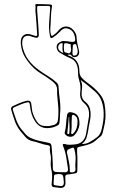

<svg xmlns="http://www.w3.org/2000/svg" viewBox="-20 -848 680 941"><path d="M310 -579Q312 -578 313 -577.5Q314 -577 315 -576Q369 -558 369 -501Q369 -481 379 -469Q389 -457 404 -446Q422 -433 439 -418.5Q456 -404 470 -386Q487 -365 492 -340Q497 -315 497 -289Q498 -266 493.5 -243Q489 -220 483 -197Q480 -184 470 -177Q460 -170 452 -162Q438 -149 420.5 -142.5Q403 -136 384 -132Q362 -128 359.5 -124Q357 -120 358 -98Q360 -76 359.5 -54.5Q359 -33 359 -11Q359 2 346 2Q337 3 328.5 5Q320 7 312 7Q298 8 300 22Q300 29 300.5 36Q301 43 301 50Q300 74 275 73Q268 72 259.5 71Q251 70 243 69Q233 68 233 56Q234 49 234 42.5Q234 36 235 29Q237 7 232 -15Q227 -37 229 -59Q231 -76 227 -93Q223 -110 225 -127Q225 -134 216 -136Q196 -139 176 -146Q156 -153 136 -157Q118 -162 105.5 -175.5Q93 -189 82 -203Q63 -226 53 -254Q43 -282 35 -310Q31 -322 43 -328Q60 -336 76.5 -343Q93 -350 111 -354Q129 -358 133 -341Q135 -331 135.5 -322Q136 -313 138 -303Q145 -275 162 -251Q173 -235 188.5 -232Q204 -229 220 -230Q227 -231 233 -233Q239 -235 245 -236Q263 -242 264 -261Q268 -293 265.5 -324Q263 -355 260 -386V-403Q261 -425 249 -438Q237 -451 221 -461Q202 -475 182.5 -486.5Q163 -498 146 -514Q120 -539 102.5 -568Q85 -597 82 -634Q80 -664 96.5 -675.5Q113 -687 140 -676Q143 -675 146.5 -674Q150 -673 153 -672Q164 -670 162 -681Q161 -708 158.5 -735.5Q156 -763 154 -790Q153 -798 154 -806Q155 -814 153 -822Q152 -826 155.5 -827.5Q159 -829 162 -828Q179 -828 195 -827.5Q211 -827 227 -826Q235 -825 235 -820.5Q235 -816 234 -811Q230 -787 229.5 -763Q229 -739 227 -715Q225 -695 230 -677Q233 -669 239 -674Q256 -685 268 -700Q289 -724 317 -716Q331 -712 343 -696.5Q355 -681 355 -667Q356 -651 359 -635.5Q362 -620 366 -604Q371 -588 364 -577.5Q357 -567 343 -568Q336 -568 333 -573Q327 -580 324 -580.5Q321 -581 310 -579ZM274 -286Q274 -278 273.5 -269Q273 -260 272 -252Q272 -239 264 -234Q239 -220 211 -220Q173 -220 151 -255Q140 -272 134.5 -290.5Q129 -309 127 -329Q126 -343 122 -345.5Q118 -348 104 -344Q90 -340 76.5 -334Q63 -328 49 -322Q41 -319 43 -309Q51 -285 59 -262Q67 -239 82 -218Q93 -205 103.5 -192.5Q114 -180 130 -172Q150 -163 171 -158Q192 -153 214 -149Q223 -148 227.5 -144Q232 -140 233 -129Q235 -103 237 -76.5Q239 -50 239 -24Q239 -5 257 -5Q266 -4 275 -4Q284 -4 293 -4Q316 -1 313 -22Q309 -50 304.5 -78Q300 -106 289 -133Q288 -135 287.5 -137Q287 -139 289 -141Q291 -144 298 -142Q310 -138 322 -138.5Q334 -139 346 -140Q393 -144 402 -193Q405 -211 408 -229Q411 -247 414 -265Q419 -288 414.5 -308Q410 -328 391 -344Q370 -362 373 -394Q375 -410 374 -425Q373 -440 368 -455Q364 -467 363 -479.5Q362 -492 362 -505Q359 -550 322 -564Q309 -569 297 -576Q285 -583 273 -590Q264 -595 260 -606Q256 -617 259 -627Q261 -634 271.5 -640.5Q282 -647 291 -647Q299 -646 306 -646Q313 -646 320 -644Q341 -641 346 -645.5Q351 -650 346 -671Q339 -701 312 -708Q299 -711 290 -706.5Q281 -702 273 -692Q258 -676 239 -664Q232 -660 229.5 -661.5Q227 -663 225 -671Q218 -705 221 -739.5Q224 -774 226 -808Q227 -819 217 -819H170Q162 -819 162 -812V-797Q164 -769 166.5 -740Q169 -711 170 -682Q171 -668 165 -664.5Q159 -661 145 -666Q144 -666 142.5 -666.5Q141 -667 140 -667Q115 -678 101 -668.5Q87 -659 89 -632V-628Q96 -586 119 -555Q142 -524 176 -501Q191 -490 207.5 -480Q224 -470 239 -459Q248 -452 257 -444Q266 -436 267 -423Q269 -389 273.5 -355Q278 -321 274 -286ZM290 -588Q286 -599 286 -609Q286 -619 287 -628Q289 -639 279 -636Q272 -634 268 -627Q264 -620 265 -612Q269 -597 290 -588ZM307 -636Q302 -636 298.5 -636Q295 -636 294 -630Q293 -623 293 -615Q293 -607 294 -599Q296 -591 302 -590.5Q308 -590 312 -588Q320 -583 325 -592Q330 -601 328 -610Q326 -619 327 -629Q327 -629 324 -632Q319 -633 314.5 -634Q310 -635 307 -636ZM336 -606Q336 -602 335.5 -597Q335 -592 335 -587Q336 -571 351 -577Q357 -579 358.5 -584Q360 -589 361 -594Q361 -602 359 -609.5Q357 -617 355 -625Q353 -633 346 -632Q337 -630 337 -623Q337 -619 336.5 -615Q336 -611 336 -606ZM381 -142Q402 -142 418 -151Q438 -162 455.5 -175.5Q473 -189 478 -214Q483 -234 486 -255Q489 -276 488 -298Q487 -327 477.5 -353.5Q468 -380 445 -400Q429 -414 412 -428Q395 -442 375 -456Q383 -439 382.5 -423.5Q382 -408 380 -392Q379 -380 383 -369Q387 -358 397 -350Q414 -337 419.5 -319.5Q425 -302 424 -281Q423 -264 419 -246.5Q415 -229 413 -212Q410 -193 404.5 -174.5Q399 -156 381 -142ZM369 -234Q367 -222 361 -209Q355 -196 344 -185Q335 -176 320.5 -178Q306 -180 299 -191Q297 -193 297 -198Q303 -220 304 -241.5Q305 -263 309 -285Q312 -300 327 -298Q351 -295 361 -280.5Q371 -266 369 -234ZM331 -222Q330 -216 330 -210.5Q330 -205 329 -199Q329 -197 329 -195Q329 -193 331 -191Q334 -190 336 -191.5Q338 -193 339 -194Q351 -206 355.5 -221Q360 -236 360 -252Q360 -260 358 -267.5Q356 -275 349 -280Q346 -282 343 -284Q340 -286 337 -285Q333 -284 332.5 -280.5Q332 -277 332 -274Q331 -261 331 -248Q331 -235 331 -222ZM319 -276Q317 -276 317 -274Q316 -255 314 -236Q312 -217 310 -197Q309 -191 315 -191Q319 -191 319 -193Q319 -195 320 -197Q322 -217 320.5 -237Q319 -257 319 -276ZM350 -56Q351 -67 350.5 -78.5Q350 -90 348 -101Q344 -122 340.5 -124Q337 -126 317 -117Q307 -112 308 -101Q312 -80 317 -59Q322 -38 322 -17Q322 -13 322 -8.5Q322 -4 330 -3Q351 -3 350 -19Q348 -38 350 -56ZM244 31Q243 35 243 39.5Q243 44 243 49Q241 59 250 60Q257 61 263 62Q269 63 276 64Q293 65 293 47Q292 42 292 36Q292 30 291 25Q290 13 285.5 9Q281 5 269 5Q250 6 247 9Q244 12 244 31Z"/></svg>

Font: Rock 3D
Style: Regular
Weight: 400
Version: Version 1.000